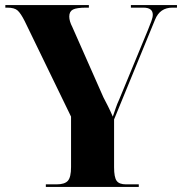

<svg xmlns="http://www.w3.org/2000/svg" viewBox="-20 -734 716 754"><path d="M160 0H525V-10H475Q448 -10 438 -24Q428 -38 428 -77V-265L589 -657Q608 -704 657 -704H675V-714H494V-704H543Q580 -704 580 -676Q580 -666 574.5 -651Q569 -636 560 -614L448 -343Q440 -326 435 -311Q430 -296 423 -276Q414 -297 404 -317Q394 -337 386 -352L264 -628Q252 -651 252 -669Q252 -689 266.5 -696.5Q281 -704 319 -704H329V-714H1V-704H9Q37 -704 49.5 -692.5Q62 -681 77 -651L259 -276V-78Q259 -38 246.5 -24Q234 -10 202 -10H160Z"/></svg>

Font: Noto Serif Display SemiCondensed Extra
Style: Regular
Weight: 800
Width: 4
Designer: Monotype Design Team
Foundry: Monotype Imaging Inc.
Version: Version 1.900